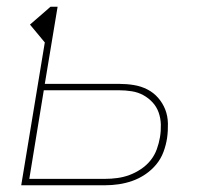

<svg xmlns="http://www.w3.org/2000/svg" viewBox="-20 -550 640 570"><path d="M43 0 113 -424 69 -477 130 -530H151L113 -301H334Q356 -301 377.5 -297.5Q399 -294 417.5 -284.5Q436 -275 449.5 -259.5Q463 -244 470.5 -225Q478 -206 478.5 -183.5Q479 -161 476 -140Q473 -120 465.5 -99.5Q458 -79 444 -62Q430 -45 411.5 -32.5Q393 -20 373 -13Q353 -6 332.5 -3Q312 0 292 0ZM292 -19Q310 -19 328.5 -21.5Q347 -24 364.5 -30.5Q382 -37 398.5 -48Q415 -59 427 -74Q439 -89 445.5 -107Q452 -125 455 -143Q458 -161 457.5 -180Q457 -199 451 -216Q445 -233 433 -246Q421 -259 405.5 -267.5Q390 -276 371.5 -279Q353 -282 334 -282H110L67 -19Z"/></svg>

Font: Iosevka Curly ThExObl
Style: Regular
Weight: 100
Width: 7
Italic angle: -9°
Monospace: yes
Designer: Belleve Invis
Foundry: Belleve Invis
Version: Version 11.1.0; ttfautohint (v1.8.3)